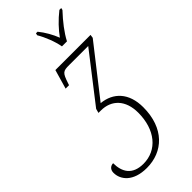

<svg xmlns="http://www.w3.org/2000/svg" viewBox="-372 -819 1112 1112"><g transform="rotate(-45 184.5 -263.0)"><path d="M248 -606H289C314 -654 353 -704 399 -753L402 -766H387C341 -730 302 -688 275 -650C260 -689 236 -732 208 -766H195L192 -753C217 -711 240 -652 248 -606ZM98 240C230 240 332 148 332 -24C332 -141 268 -206 174 -215L409 -515L412 -536H124L90 -418H118L122 -430C144 -496 151 -500 202 -500H357L132 -210L125 -184H144C232 -184 289 -125 289 -22C289 117 213 209 101 209C11 209 -21 154 -21 82C-40 82 -59 95 -59 123C-59 179 -14 240 98 240Z"/></g></svg>

Font: Noto Serif Condensed ExtraLight
Style: Italic
Weight: 200
Width: 3
Italic angle: -12°
Designer: Monotype Design Team
Foundry: Monotype Imaging Inc.
Version: Version 2.013